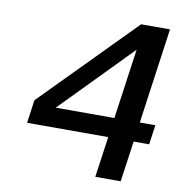

<svg xmlns="http://www.w3.org/2000/svg" viewBox="-79 -775 817 850"><g transform="rotate(10 329.5 -350.0)"><path d="M487.3 -700.2H617.2L557.1 -271H627L614.7 -183.1H544.9L519 0H404.8L430.7 -183.1H65.9L80.6 -287.1ZM179.2 -271H442.9L487.3 -585.9Z"/></g></svg>

Font: Fivo Sans Med
Style: Regular
Weight: 450
Designer: Alexander Slobzheninov
Foundry: Alexander Slobzheninov
Version: 1.0